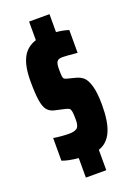

<svg xmlns="http://www.w3.org/2000/svg" viewBox="-137 -751 571 814"><g transform="rotate(-20 148.5 -344.0)"><path d="M31 -95V-197Q69 -191 103 -191Q124 -191 136 -199Q148 -207 148 -236Q148 -262 146 -273.5Q144 -285 139.5 -288.5Q135 -292 123 -295L74 -306Q55 -311 44 -324.5Q33 -338 28 -369Q23 -400 23 -457Q23 -524 42.5 -561.5Q62 -599 104 -612V-696H196V-615Q228 -612 252 -604V-501Q200 -506 185 -506Q167 -506 160.5 -497Q154 -488 154 -465Q154 -442 155 -432.5Q156 -423 159.5 -419.5Q163 -416 171 -414L206 -405Q227 -400 241 -388.5Q255 -377 264.5 -345.5Q274 -314 274 -257Q274 -182 255 -139.5Q236 -97 196 -84V8H104V-80Q55 -85 31 -95Z"/></g></svg>

Font: Saira Ultra Condensed Black
Style: Regular
Weight: 900
Width: 1
Designer: Hector Gatti with collaboration of the Omnibus-Type team
Foundry: Omnibus-Type
Version: Version 1.001; ttfautohint (v1.8)